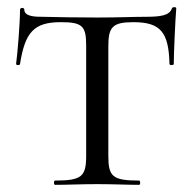

<svg xmlns="http://www.w3.org/2000/svg" viewBox="-20 -517 536 537"><path d="M150 -455C211 -455 221 -444 221 -389V-81C221 -23 208 -12 134 -12C130 -12 130 0 134 0C166 0 208 -2 251 -2C298 -2 337 0 369 0C373 0 373 -12 369 -12C295 -12 283 -23 283 -81V-387C283 -441 294 -455 353 -455C429 -455 452 -427 454 -338C454 -334 466 -334 466 -338C466 -364 470 -458 473 -494C473 -498 462 -498 461 -494C454 -473 429 -470 384 -470C350 -470 314 -468 251 -468C196 -468 143 -469 100 -470C81 -470 48 -470 48 -490C48 -497 36 -496 36 -490C36 -452 29 -367 25 -338C25 -334 36 -334 36 -338C50 -427 75 -455 150 -455Z"/></svg>

Font: Cormorant SC
Style: Regular
Weight: 400
Designer: Christian Thalmann (Catharsis Fonts)
Version: Version 1.000;PS 001.000;hotconv 1.0.70;makeotf.lib2.5.58329